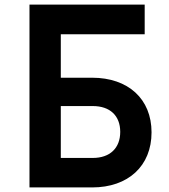

<svg xmlns="http://www.w3.org/2000/svg" viewBox="-20 -820 740 840"><path d="M109 0H383C541 0 643 -94 643 -241C643 -387 541 -480 383 -480H246V-670H613V-800H109ZM246 -129V-356H386C461 -356 506 -314 506 -243C506 -172 461 -129 386 -129Z"/></svg>

Font: Martian Mono Std Md
Style: Regular
Weight: 500
Monospace: yes
Designer: Roman Shamin
Foundry: Evil Martians
Version: Version 1.000